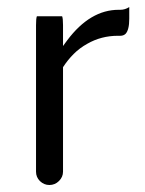

<svg xmlns="http://www.w3.org/2000/svg" viewBox="-20 -530 414 549"><path d="M85.4 -483.4Q83 -477.1 83 -458V-39.1Q83 -23.4 94.2 -12.2Q106 -1 121.1 -1Q137.2 -1 148.7 -12.5Q160.2 -23.9 160.2 -39.1V-337.9Q173.8 -358.9 190.7 -375.7Q207.5 -392.6 229.5 -404.8Q269.5 -427.7 317.4 -427.7H324.2Q333 -427.7 338.9 -433.1Q349.6 -444.3 349.6 -476.6V-509.8Q337.4 -502 324.2 -502H319.3Q237.8 -502 172.4 -415L160.2 -398.4V-458Q160.2 -477.1 157.7 -483.4Z"/></svg>

Font: YuPearl-Light
Style: Light
Weight: 300
Designer: Max Yao
Foundry: Max-Everyday
Version: Version 1.011; ttfautohint (v1.8.3)